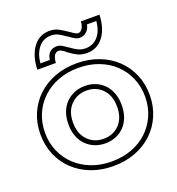

<svg xmlns="http://www.w3.org/2000/svg" viewBox="-141 -884 937 1019"><g transform="rotate(-20 327.5 -374.5)"><path d="M45 -269Q45 -212 66 -163.5Q87 -115 125 -79.5Q163 -44 214.5 -24.5Q266 -5 328 -5Q389 -5 441 -24.5Q493 -44 530.5 -79.5Q568 -115 589 -163.5Q610 -212 610 -269Q610 -326 589 -374.5Q568 -423 530.5 -458.5Q493 -494 441 -513.5Q389 -533 328 -533Q266 -533 214.5 -513.5Q163 -494 125 -458.5Q87 -423 66 -374.5Q45 -326 45 -269ZM19 -269Q19 -332 42 -385.5Q65 -439 106 -477.5Q147 -516 203.5 -537.5Q260 -559 328 -559Q395 -559 451.5 -537.5Q508 -516 549 -477.5Q590 -439 613 -385.5Q636 -332 636 -269Q636 -206 613 -152.5Q590 -99 549 -60.5Q508 -22 451.5 -0.5Q395 21 328 21Q260 21 203.5 -0.5Q147 -22 106 -60.5Q65 -99 42 -152.5Q19 -206 19 -269ZM478 -269Q478 -232 467 -202Q456 -172 436 -151Q416 -130 388.5 -118.5Q361 -107 328 -107Q295 -107 267.5 -118.5Q240 -130 219.5 -151Q199 -172 188 -202Q177 -232 177 -269Q177 -306 188 -336Q199 -366 219.5 -387Q240 -408 267.5 -419.5Q295 -431 328 -431Q361 -431 388.5 -419.5Q416 -408 436 -387Q456 -366 467 -336Q478 -306 478 -269ZM452 -269Q452 -332 417 -368.5Q382 -405 328 -405Q274 -405 238.5 -368.5Q203 -332 203 -269Q203 -206 238.5 -169.5Q274 -133 328 -133Q382 -133 417 -169.5Q452 -206 452 -269ZM316 -654Q339 -637 358.5 -627Q378 -617 401 -617Q445 -617 472 -648.5Q499 -680 504 -734H451Q446 -709 430 -694.5Q414 -680 391 -680Q379 -680 366.5 -686.5Q354 -693 336 -707V-706Q311 -724 292.5 -734Q274 -744 251 -744Q207 -744 180 -711Q153 -678 148 -624H201Q209 -680 261 -680Q273 -680 285.5 -673.5Q298 -667 316 -653ZM300 -633Q286 -644 277 -649Q268 -654 261 -654Q246 -654 236.5 -639.5Q227 -625 226 -598H121Q124 -677 159 -723.5Q194 -770 251 -770Q280 -770 301.5 -758.5Q323 -747 352 -727Q380 -706 391 -706Q405 -706 415 -720.5Q425 -735 426 -760H531Q528 -682 493 -636.5Q458 -591 401 -591Q369 -591 347.5 -602Q326 -613 300 -632Z"/></g></svg>

Font: CMG Sans Outline
Style: Outline
Weight: 700
Designer: Julieta Ulanovsky
Foundry: Julieta Ulanovsky
Version: Version 7.200